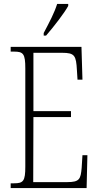

<svg xmlns="http://www.w3.org/2000/svg" viewBox="-20 -951 500 971"><path d="M201 -784V-771H213C253 -817 306 -886 325 -921V-931H269C255 -886 231 -841 201 -784ZM34 0H418L422 -166H397L393 -102C388 -45 382 -30 320 -30H148L149 -359H339V-389H149V-684H294C358 -684 365 -670 369 -596L372 -548H397L392 -714H34V-690H51C98 -690 108 -679 108 -605V-108C108 -35 98 -24 51 -24H34Z"/></svg>

Font: Noto Serif Devanagari ExtraCondensed ExtraLight
Style: Regular
Weight: 200
Width: 2
Designer: Universal Thirst, Indian Type Foundry and the Monotype Design Team
Foundry: Monotype Imaging Inc.
Version: Version 2.004